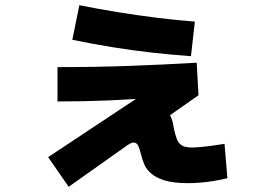

<svg xmlns="http://www.w3.org/2000/svg" viewBox="-20 -657 1040 738"><path d="M244 61 165 -53 598 -340 601 -284Q495 -275 399 -271Q303 -267 201 -267V-399Q343 -399 471 -403.5Q599 -408 736 -416L743 -291L524 -137L476 -178Q479 -216 498 -234Q517 -252 555 -252Q590 -252 609 -240Q628 -228 636.5 -208.5Q645 -189 648 -165Q653 -140 659.5 -123Q666 -106 679 -98Q692 -90 717 -90Q730 -90 752 -92Q774 -94 798.5 -97.5Q823 -101 843 -104L854 28Q825 35 799.5 39Q774 43 750 45Q726 47 704 47Q647 47 613 36.5Q579 26 560.5 9.5Q542 -7 534.5 -25.5Q527 -44 523 -60Q516 -89 510 -99Q504 -109 494 -109Q489 -109 484 -107Q479 -105 468.5 -98Q458 -91 436 -75ZM714 -441Q644 -446 566.5 -454.5Q489 -463 410 -476Q331 -489 258 -504L285 -637Q355 -623 431.5 -610.5Q508 -598 584.5 -588.5Q661 -579 729 -574Z"/></svg>

Font: M PLUS 2 ExtraBold
Style: Regular
Weight: 800
Version: Version 1.001